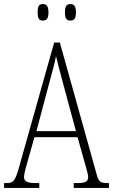

<svg xmlns="http://www.w3.org/2000/svg" viewBox="-21 -923 555 943"><path d="M325 -822C342 -822 352 -831 352 -862C352 -894 342 -903 325 -903C307 -903 298 -894 298 -862C298 -831 307 -822 325 -822ZM190 -822C207 -822 217 -831 217 -862C217 -894 207 -903 190 -903C171 -903 164 -894 164 -862C164 -831 171 -822 190 -822ZM-1 0H172V-24H150C109 -24 97 -35 97 -54C97 -70 108 -107 115 -132L148 -249H360L397 -117C404 -93 412 -65 412 -55C412 -33 402 -24 361 -24H341V0H514V-24H506C473 -24 463 -31 455 -62L273 -714H245L74 -107C55 -37 46 -24 13 -24H-1ZM158 -279 218 -505C233 -561 248 -612 254 -647C262 -613 275 -564 295 -490L352 -279Z"/></svg>

Font: Noto Serif Khmer ExtraCondensed ExtraLight
Style: Regular
Weight: 200
Width: 2
Designer: Danh Hong and the Monotype Design Team
Foundry: Monotype Imaging Inc.
Version: Version 2.004